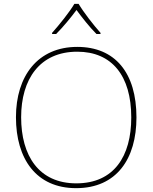

<svg xmlns="http://www.w3.org/2000/svg" viewBox="-20 -969 794 999"><path d="M389 -949H367C343 -908 288 -839 251 -798V-792H272C309 -829 350 -879 378 -917C406 -879 445 -829 482 -792H503V-798C466 -839 413 -908 389 -949ZM690 -358C690 -590 579 -725 382 -725C177 -725 63 -574 63 -359C63 -143 168 10 376 10C587 10 690 -143 690 -358ZM90 -359C90 -556 186 -700 382 -700C562 -700 663 -575 663 -358C663 -156 573 -15 377 -15C182 -15 90 -159 90 -359Z"/></svg>

Font: Noto Sans Devanagari UI Thin
Style: Regular
Weight: 100
Designer: Jelle Bosma - Monotype Design Team
Foundry: Monotype Imaging Inc.
Version: Version 2.004